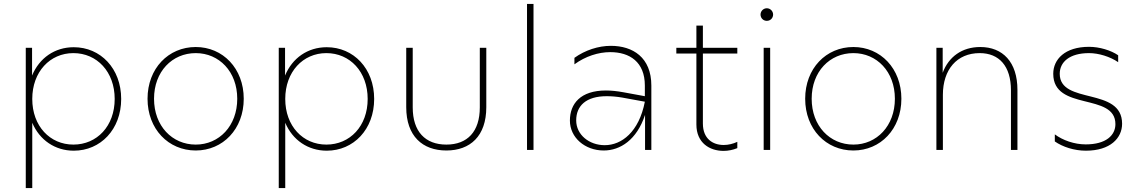

<svg xmlns="http://www.w3.org/2000/svg" viewBox="-20 -762 5781 976"><path d="M355 -522C258 -522 180 -467 143 -378V-519H111V194H144V-138C181 -50 260 4 355 4C491 4 596 -104 596 -259C596 -414 491 -522 355 -522ZM353 -492C473 -492 563 -397 563 -259C563 -121 473 -27 353 -27C234 -27 144 -121 144 -259C144 -397 234 -492 353 -492Z M975 3C1113 3 1219 -106 1219 -260C1219 -414 1113 -523 975 -523C836 -523 730 -414 730 -260C730 -106 836 3 975 3ZM975 -27C855 -27 763 -122 763 -260C763 -398 855 -492 975 -492C1094 -492 1186 -398 1186 -260C1186 -122 1094 -27 975 -27Z M1641 -522C1544 -522 1466 -467 1429 -378V-519H1397V194H1430V-138C1467 -50 1546 4 1641 4C1777 4 1882 -104 1882 -259C1882 -414 1777 -522 1641 -522ZM1639 -492C1759 -492 1849 -397 1849 -259C1849 -121 1759 -27 1639 -27C1520 -27 1430 -121 1430 -259C1430 -397 1520 -492 1639 -492Z M2249 3C2370 3 2452 -70 2452 -217V-519H2419V-216C2419 -93 2356 -27 2249 -27C2142 -27 2078 -93 2078 -216V-519H2045V-217C2045 -70 2128 3 2249 3Z M2659 0H2692V-742H2659Z M3259 0H3291V-327C3291 -470 3197 -529 3085 -529C3022 -529 2954 -507 2900 -468V-435C2956 -476 3022 -497 3082 -497C3181 -497 3258 -447 3258 -327V-273L3149 -293C3116 -299 3087 -302 3060 -302C2931 -302 2877 -235 2877 -149C2877 -63 2953 3 3049 3C3133 3 3217 -51 3259 -178ZM2909 -150C2909 -224 2959 -273 3064 -273C3088 -273 3114 -271 3143 -266L3258 -245C3228 -91 3140 -24 3054 -24C2975 -24 2909 -77 2909 -150Z M3728 -9V-41C3707 -31 3682 -25 3659 -25C3604 -25 3553 -56 3553 -134V-490H3728V-519H3553V-632H3520V-519H3418V-490H3520V-129C3520 -35 3588 5 3658 5C3682 5 3706 0 3728 -9Z M3862 0H3895V-519H3862ZM3878 -656C3896 -656 3910 -670 3910 -688C3910 -705 3896 -720 3878 -720C3860 -720 3846 -705 3846 -688C3846 -670 3860 -656 3878 -656Z M4318 3C4456 3 4562 -106 4562 -260C4562 -414 4456 -523 4318 -523C4179 -523 4073 -414 4073 -260C4073 -106 4179 3 4318 3ZM4318 -27C4198 -27 4106 -122 4106 -260C4106 -398 4198 -492 4318 -492C4437 -492 4529 -398 4529 -260C4529 -122 4437 -27 4318 -27Z M4963 -523C4870 -523 4802 -473 4772 -392V-519H4740V0H4773V-280C4773 -408 4844 -492 4960 -492C5059 -492 5119 -426 5119 -303V0H5152V-305C5152 -447 5077 -523 4963 -523Z M5500 4C5624 4 5684 -60 5684 -133C5684 -322 5367 -228 5367 -387C5367 -446 5416 -492 5516 -492C5565 -492 5623 -474 5664 -446V-481C5628 -506 5569 -524 5516 -524C5393 -524 5334 -460 5334 -387C5334 -195 5650 -293 5650 -131C5650 -74 5602 -28 5499 -28C5441 -28 5382 -49 5342 -79V-43C5382 -15 5441 4 5500 4Z"/></svg>

Font: Chess Sans ExtraLight
Style: Regular
Weight: 275
Designer: Wolf Bōese
Foundry: Wolf Bōese
Version: Version 7.223;Glyphs 3.3 (3306)